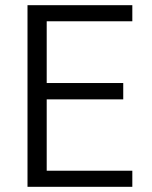

<svg xmlns="http://www.w3.org/2000/svg" viewBox="-20 -720 586 740"><path d="M86 -700H490V-638H160V-400H455V-337H160V-62H490V0H86Z"/></svg>

Font: Sarabun Light
Style: Regular
Weight: 300
Designer: Suppakit Chalermlarp | Katatrad Co.,Ltd.
Foundry: Cadson Demak Co.,Ltd.
Version: Version 1.000; ttfautohint (v1.6)